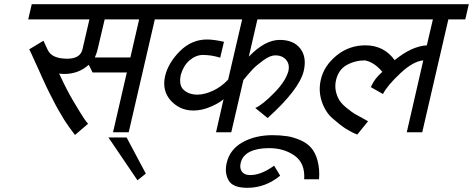

<svg xmlns="http://www.w3.org/2000/svg" viewBox="-20 -633 2264 919"><path d="M604 -358 646 -540H481L447 -396Q443 -378 434 -358ZM802 -540H721L596 0H521L587 -286H423L405 -323Q356 -279 288 -279Q275 -279 263 -281Q301 -199 331 -149Q368 -87 382 -66Q398 -43 402 -41L339 13Q324 -6 312 -23Q302 -37 287 -60Q279 -73 267 -94Q266 -95 258 -109Q250 -123 245 -133Q236 -150 225 -172Q224 -174 220 -181.5Q216 -189 211.5 -198.5Q207 -208 202 -218Q184 -256 179 -268Q177 -272 173.5 -280.5Q170 -289 163 -304Q156 -319 151 -330Q128 -382 120 -397L188 -438L209 -393Q229 -352 302 -352Q365 -352 375 -398L408 -540H115L132 -613H819Z M678 198 638 230 499 25H586Z M925 -180Q960 -180 1002 -200Q1040 -218 1072 -252L1139 -540H782L799 -613H1568L1551 -540H1212L1171 -362Q1248 -442 1319 -442Q1385 -442 1417 -401Q1449 -360 1434 -294Q1413 -205 1261 -68L1202 -116Q1237 -132 1291 -187Q1345 -241 1360 -291Q1368 -324 1350 -346Q1332 -368 1297 -368Q1273 -368 1240 -344Q1206 -319 1189 -301Q1167 -277 1145 -250L1087 0H1014L1050 -158Q1030 -140 988 -122Q947 -104 905 -104Q841 -104 797 -152Q755 -199 770 -268Q785 -332 841 -388Q897 -444 971 -444Q1003 -444 1052 -433L1034 -357Q992 -370 951 -370Q918 -370 887 -344Q859 -320 846 -277Q834 -225 860 -202Q885 -180 925 -180Z M1178 205Q1230 205 1292 160L1321 208Q1250 266 1164 266Q1094 266 1074 230Q1054 194 1065 147Q1080 82 1141 48Q1202 14 1285 14Q1320 14 1355 19Q1383 23 1418 38Q1450 52 1469 74Q1490 98 1500 136Q1511 178 1507 225H1436Q1441 148 1390 112Q1339 76 1268 76Q1211 76 1175 94Q1140 112 1132 147Q1126 172 1138 189Q1150 205 1178 205Z M1588 -248Q1582 -220 1588 -194Q1594 -169 1606 -151Q1617 -134 1641 -115Q1667 -94 1678 -88Q1680 -87 1693.5 -79.5Q1707 -72 1716 -67Q1723 -63 1729.5 -59.5Q1736 -56 1739 -54L1742 -53L1690 11Q1662 0 1635 -17Q1610 -33 1571 -67Q1537 -97 1520 -148Q1503 -199 1516 -253Q1531 -319 1593 -369Q1652 -416 1729 -416Q1818 -416 1869 -345Q1951 -412 2023 -416L2052 -540H1531L1548 -613H2224L2207 -540H2126L2001 0H1927L2006 -344Q1958 -340 1896 -282Q1834 -224 1813 -183L1755 -216Q1773 -258 1810 -289Q1772 -335 1727 -344Q1680 -344 1640 -322Q1600 -300 1588 -248Z"/></svg>

Font: Miedinger
Style: Italic
Weight: 400
Italic angle: -13°
Version: Version 001.000